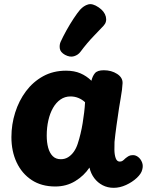

<svg xmlns="http://www.w3.org/2000/svg" viewBox="-20 -891 716 920"><path d="M34.7 -234Q34.7 -294.6 52.7 -351.6Q70.7 -408.7 104.4 -453.8Q138.2 -499 186.6 -525.7Q235 -552.3 296.6 -552.3Q335.9 -552.3 365.2 -539.7Q394.6 -527.1 418.1 -504.1Q423.1 -526.1 434.9 -540.3Q446.8 -554.4 477.6 -554.4Q513.9 -554.4 541.1 -536.9Q568.3 -519.3 567.3 -492.4Q566.3 -465.3 558 -418.7Q549.7 -372 543.7 -327Q541.7 -313 538.4 -291Q535.2 -269 532.7 -247.5Q530.2 -226 528.7 -211Q527.9 -195.9 528.2 -173.2Q528.4 -150.6 534.2 -133.6Q540 -116.7 554 -116.7Q561.9 -116.7 567.8 -120.8Q573.7 -124.9 580.1 -131.6Q589.8 -139.4 597.3 -143.6Q604.9 -147.7 617.2 -147.7Q630.6 -147.7 642.5 -138.3Q654.4 -128.9 660.7 -112.8Q667 -96.7 661.3 -77.2Q656.7 -58.2 635.1 -38.2Q613.4 -18.1 583.9 -4.6Q554.4 9 524.6 9Q495.8 9 471.8 -3.4Q447.9 -15.8 431.6 -37.5Q415.2 -59.2 408.7 -88.1Q382.6 -48.8 340.3 -23.1Q298.1 2.6 245 2.6Q178.7 2.6 131.8 -28.3Q84.9 -59.2 59.8 -112.6Q34.7 -166 34.7 -234ZM203.9 -241.1Q203.9 -209.2 210.7 -183.7Q217.6 -158.1 232.4 -143.1Q247.2 -128.1 271.3 -128.1Q290.8 -128.1 306.1 -137.5Q321.4 -146.9 333.3 -163.4Q345.2 -180 352.3 -202Q360 -225.4 365.9 -250.4Q371.9 -275.3 376.1 -301.2Q380.3 -327.1 383.3 -352.3Q386.3 -377.4 387.6 -401.1Q373.7 -414.1 355.9 -421.5Q338.1 -428.9 317.7 -428.9Q291 -428.9 269.9 -414.3Q248.8 -399.7 234.1 -374Q219.4 -348.3 211.7 -314.3Q203.9 -280.2 203.9 -241.1ZM365.4 -642.6Q354.3 -627.6 334.9 -621.6Q315.4 -615.6 291.7 -628.1Q269.3 -640.8 266.7 -657.9Q264 -675.1 270.2 -689.9Q281.7 -715.2 298.3 -745.2Q315 -775.2 332.8 -802.2Q350.7 -829.2 363.2 -843.8Q381 -863.6 402.2 -869.7Q423.3 -875.9 452.9 -855.6Q481.1 -836.2 487.2 -810.9Q493.2 -785.6 476.2 -767.6Q463.9 -754 430.6 -719.8Q397.3 -685.6 365.4 -642.6Z"/></svg>

Font: Playpen Sans Hebrew
Style: Regular
Weight: 400
Designer: Tom Grace, Laura Meseguer, Veronika Burian, José Scaglione
Foundry: TypeTogether
Version: Version 2.000